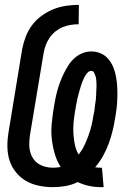

<svg xmlns="http://www.w3.org/2000/svg" viewBox="-20 -763 540 791"><path d="M394 8Q369 8 345 2.5Q321 -3 300 -13Q276 -1 249.5 3.5Q223 8 198 8Q168 8 139.5 2Q111 -4 87.5 -17.5Q64 -31 46 -53Q28 -75 19.5 -101.5Q11 -128 10.5 -157.5Q10 -187 15 -217L71 -559Q76 -585 85.5 -610.5Q95 -636 111.5 -658.5Q128 -681 151.5 -698Q175 -715 200 -725Q225 -735 252 -739Q279 -743 305 -743L304 -663Q288 -663 271.5 -660.5Q255 -658 239 -651.5Q223 -645 209 -634Q195 -623 185 -608.5Q175 -594 169 -578Q163 -562 160 -546L103 -204Q101 -187 100.5 -170.5Q100 -154 104 -138.5Q108 -123 116.5 -110Q125 -97 138 -88.5Q151 -80 166.5 -76Q182 -72 199 -72Q207 -72 215 -73Q223 -74 230 -75Q214 -100 205.5 -129.5Q197 -159 193.5 -189.5Q190 -220 193 -252Q196 -284 201 -316Q204 -334 207.5 -352.5Q211 -371 216 -389Q221 -407 227.5 -424.5Q234 -442 242.5 -459.5Q251 -477 261.5 -493.5Q272 -510 287 -523.5Q302 -537 320 -544Q338 -551 356 -551Q378 -551 396.5 -542.5Q415 -534 427.5 -518.5Q440 -503 447.5 -484Q455 -465 458.5 -444.5Q462 -424 463 -403Q464 -382 463.5 -361Q463 -340 460.5 -318.5Q458 -297 454 -275Q450 -249 443.5 -222.5Q437 -196 427.5 -170.5Q418 -145 404.5 -120.5Q391 -96 372 -74Q378 -73 383.5 -72.5Q389 -72 394 -72H400L407 8ZM304 -126Q318 -144 327.5 -164Q337 -184 344.5 -204.5Q352 -225 357 -246Q362 -267 365 -288Q367 -296 368.5 -304.5Q370 -313 370.5 -321Q371 -329 372.5 -337Q374 -345 375 -353.5Q376 -362 376 -370Q376 -378 376.5 -386Q377 -394 377.5 -402Q378 -410 377.5 -418Q377 -426 376.5 -434Q376 -442 373.5 -449.5Q371 -457 367.5 -464Q364 -471 356 -471Q347 -471 340 -463Q333 -455 328.5 -446.5Q324 -438 320.5 -429Q317 -420 314 -411Q311 -402 308.5 -393Q306 -384 303.5 -375Q301 -366 299 -357Q297 -348 295.5 -339Q294 -330 292 -321Q290 -312 289 -303Q285 -280 283 -257Q281 -234 282.5 -211Q284 -188 288.5 -166.5Q293 -145 304 -126Z"/></svg>

Font: Iosevka Curly Medium
Style: Italic
Weight: 500
Italic angle: -9°
Monospace: yes
Designer: Belleve Invis
Foundry: Belleve Invis
Version: Version 22.1.2; ttfautohint (v1.8.4)